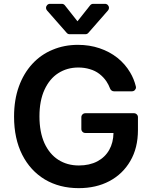

<svg xmlns="http://www.w3.org/2000/svg" viewBox="-20 -971 795 1001"><path d="M214.1 -35.2Q138.1 -81 95.9 -164.1Q53.3 -248.2 53.3 -362.9Q53.3 -450.6 78.5 -520.2Q103.3 -588.8 148.4 -637.8Q193.5 -686.8 254.3 -711.6Q315 -737.2 386.4 -737.2Q446.4 -737.2 498.9 -719.5Q551.5 -701.7 592 -669.7Q632.8 -637.1 658.7 -593Q678.3 -560.4 688.2 -520.6Q688.9 -517 688.9 -515.6Q688.9 -507.5 682.9 -501.2Q676.8 -495 668 -495H573.9Q567.5 -495 562.1 -498.8Q556.8 -502.5 554.3 -508.5Q546.2 -529.8 534.8 -546.9Q519.9 -568.9 497.9 -585.9Q475.9 -602.6 448.5 -610.4Q420.8 -619 388.1 -619Q329.9 -619 283.7 -589.5Q238.6 -560.7 212 -503.2Q185.7 -445.7 185.7 -364.3Q185.7 -282.7 211.6 -224.8Q237.9 -167.6 283.7 -138.1Q330.3 -108.3 391 -108.3Q446.4 -108.3 487.2 -129.6Q527.7 -150.9 549.7 -190Q570.7 -227.3 571.7 -277.7H425.1Q416.2 -277.7 410.2 -283.7Q404.1 -289.8 404.1 -298.3V-360.1Q404.1 -368.6 410.2 -374.6Q416.2 -380.7 425.1 -380.7H678.6Q687.1 -380.7 693.2 -374.6Q699.2 -368.6 699.2 -360.1V-293.3Q699.2 -199.6 659.4 -131.7Q620 -63.6 550.1 -26.6Q481.2 9.9 390.3 9.9Q290.5 9.9 214.1 -35.2ZM301.8 -951H240.8Q231.9 -951 225.9 -944.6Q219.8 -938.2 219.8 -930Q219.8 -922.9 225.1 -916.5L327.8 -799.7Q333.8 -792.6 343.4 -792.6H425.1Q434.7 -792.6 440.7 -799.7L543 -916.5Q548.3 -922.9 548.3 -930Q548.3 -938.2 542.3 -944.6Q536.2 -951 527.3 -951H466.3Q456 -951 449.9 -943.2L383.9 -860.1L318.2 -943.2Q312.1 -951 301.8 -951Z"/></svg>

Font: DeltaSans SemiBold
Style: Regular
Weight: 600
Designer: Rasmus Andersson
Foundry: rsms
Version: Version 3.012